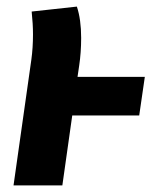

<svg xmlns="http://www.w3.org/2000/svg" viewBox="-20 -562 469 582"><path d="M402 -212H199L169 0H21L75 -381Q80 -417 80 -458Q80 -489 76 -527L213 -542Q226 -503 226 -447Q226 -403 220 -363L215 -329H419Z"/></svg>

Font: Fira Sans Condensed
Style: Bold Italic
Weight: 700
Width: 3
Italic angle: -8°
Designer: Carrois Corporate & Edenspiekermann AG
Foundry: Carrois Corporate GbR & Edenspiekermann AG
Version: Version 4.203